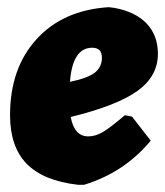

<svg xmlns="http://www.w3.org/2000/svg" viewBox="-20 -504 461 535"><path d="M400 -112Q326 -23 214 11H198Q101 0 54.5 -47.5Q8 -95 8 -183Q8 -314 82 -395Q156 -476 283 -484L299 -482Q358 -471 389 -438Q420 -405 420 -354Q420 -292 363.5 -251Q307 -210 177 -178Q187 -124 226 -124Q246 -124 266.5 -136Q287 -148 328 -183L348 -179ZM237 -371Q182 -371 175 -276Q224 -286 244 -301.5Q264 -317 264 -343Q264 -371 237 -371Z"/></svg>

Font: Alegreya Sans SC Black
Style: Italic
Weight: 900
Italic angle: -7°
Designer: Juan Pablo del Peral
Foundry: Huerta Tipografica
Version: Version 2.007